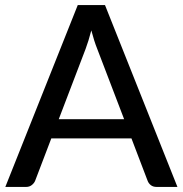

<svg xmlns="http://www.w3.org/2000/svg" viewBox="-20 -738 722 758"><path d="M470 -267.5 363.5 -546Q352 -574.5 340.5 -618Q335 -596.5 329.2 -578Q323.5 -559.5 318 -545L212 -267.5ZM680.5 0H598.5Q584.5 0 575.5 -7Q566.5 -14 562.5 -25L499 -191.5H182.5L119 -25Q115.5 -15.5 106 -7.8Q96.5 0 83 0H1L287 -718H394.5Z"/></svg>

Font: TypoPRO Lato
Style: Regular
Weight: 500
Designer: Lukasz Dziedzic with Adam Twardoch and Botio Nikoltchev
Foundry: tyPoland Lukasz Dziedzic
Version: Version 2.010; 2014-09-01; http://www.latofonts.com/